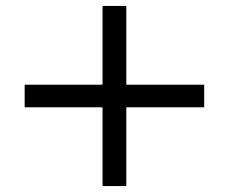

<svg xmlns="http://www.w3.org/2000/svg" viewBox="-20 -581 770 646"><path d="M405 45H325V-220H63V-296H325V-561H405V-296H667V-220H405Z"/></svg>

Font: STIX Two Text Medium
Style: Regular
Weight: 500
Designer: Ross Mills, John Hudson & Paul Hanslow, Tiro Typeworks Ltd; with prior portions MicroPress Inc., and Coen Hoffman.
Foundry: Tiro Typeworks Ltd
Version: Version 2.13 b171